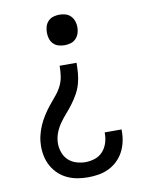

<svg xmlns="http://www.w3.org/2000/svg" viewBox="-85 -589 669 873"><g transform="rotate(-10 250.0 -152.5)"><path d="M250 -387Q236 -387 222 -391Q208 -395 198 -405.5Q188 -416 184 -429.5Q180 -443 180 -458Q180 -472 184 -485.5Q188 -499 198 -509.5Q208 -520 222 -524Q236 -528 250 -528Q264 -528 278 -524Q292 -520 302 -509.5Q312 -499 316.5 -485.5Q321 -472 321 -458Q321 -443 316.5 -429.5Q312 -416 302 -405.5Q292 -395 278 -391Q264 -387 250 -387ZM251 223Q227 223 203 219Q179 215 157 205Q135 195 117 178.5Q99 162 87 141Q75 120 69.5 96Q64 72 64 48Q64 24 69.5 0Q75 -24 84.5 -46Q94 -68 107 -88.5Q120 -109 135 -128Q150 -147 166 -165.5Q182 -184 193 -205.5Q204 -227 207.5 -251Q211 -275 211 -299H289Q289 -275 287 -251Q285 -227 278.5 -203.5Q272 -180 260 -158.5Q248 -137 233.5 -117.5Q219 -98 203 -80Q187 -62 173 -42Q159 -22 150.5 1Q142 24 142 48Q142 69 149.5 90Q157 111 172.5 125.5Q188 140 209 146.5Q230 153 251 153Q273 153 294.5 146Q316 139 331 122.5Q346 106 353 84.5Q360 63 360 41V35H438V44Q438 69 432.5 93Q427 117 415.5 138.5Q404 160 386 177Q368 194 346 204.5Q324 215 299.5 219Q275 223 251 223Z"/></g></svg>

Font: Iosevka Fixed
Style: Regular
Weight: 400
Monospace: yes
Designer: Belleve Invis
Foundry: Belleve Invis
Version: Version 33.2.4